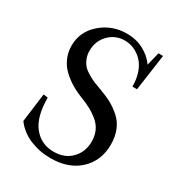

<svg xmlns="http://www.w3.org/2000/svg" viewBox="-166 -784 838 905"><g transform="rotate(30 253.5 -331.5)"><path d="M241.7 13.2Q182.6 13.2 130.1 -8.5Q77.6 -30.3 44.4 -74.7L64.5 -231L88.9 -227.5Q88.9 -123 130.4 -71.8Q171.9 -20.5 240.2 -20.5Q299.8 -20.5 335.9 -57.9Q372.1 -95.2 372.1 -151.9Q372.1 -183.6 360.4 -209Q348.6 -234.4 325.9 -252.9Q303.2 -271.5 280.5 -283.4Q257.8 -295.4 226.6 -307.6Q193.8 -320.3 166.3 -336.9Q138.7 -353.5 114.7 -376.2Q90.8 -398.9 77.1 -429.9Q63.5 -460.9 63.5 -496.6Q63.5 -572.8 122.8 -624.3Q182.1 -675.8 263.2 -675.8Q313.5 -675.8 354 -654.1Q394.5 -632.3 418.9 -597.7L436.5 -669.4H461.4L433.6 -472.2H408.7Q408.7 -515.1 396.5 -548.8Q384.3 -582.5 363.8 -602.5Q343.3 -622.6 319.6 -632.6Q295.9 -642.6 270.5 -642.6Q219.2 -642.6 184.1 -606.9Q148.9 -571.3 148.9 -517.6Q148.9 -494.1 157.2 -474.6Q165.5 -455.1 176.8 -442.9Q188 -430.7 209 -418.5Q230 -406.2 245.1 -400.1Q260.3 -394 287.1 -384.3Q323.7 -371.1 350.6 -356.4Q377.4 -341.8 403.6 -318.6Q429.7 -295.4 443.6 -261.5Q457.5 -227.5 457.5 -184.1Q457.5 -96.7 398.9 -41.7Q340.3 13.2 241.7 13.2Z"/></g></svg>

Font: Elstob 18pt
Style: Regular
Weight: 400
Designer: Peter S. Baker
Version: Version 1.015